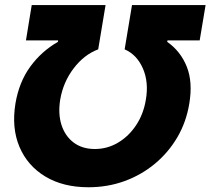

<svg xmlns="http://www.w3.org/2000/svg" viewBox="-20 -748 852 777"><path d="M42.5 -329.1Q57.1 -416 102.5 -478.3Q147.9 -540.5 214.4 -578.6L215.3 -584.5H85L108.4 -727.5H407.2L377.4 -548.3Q320.3 -526.9 278.1 -471.4Q235.8 -416 223.6 -344.7Q214.4 -287.1 229 -241.9Q243.7 -196.8 278.3 -170.9Q313 -145 363.8 -145Q414.6 -145 458 -170.9Q501.5 -196.8 531.2 -241.9Q561 -287.1 570.3 -344.7Q582.5 -416 558.1 -471.4Q533.7 -526.9 484.4 -548.3L514.2 -727.5H812L788.1 -584.5H657.7L656.7 -578.6Q710.9 -540.5 735.8 -478.3Q760.7 -416 746.1 -329.1Q733.9 -254.4 697.8 -192.6Q661.6 -130.9 606.9 -85.4Q552.2 -40 483.9 -15.1Q415.5 9.8 337.9 9.8Q235.4 9.8 163.3 -33.7Q91.3 -77.1 58.8 -153.6Q26.4 -230 42.5 -329.1Z"/></svg>

Font: Inter Display Extra Bold
Style: Italic
Weight: 800
Italic angle: -9.39999°
Designer: Rasmus Andersson
Foundry: rsms
Version: Version 4.000;git-4fc901f